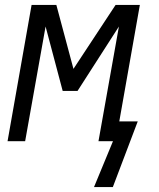

<svg xmlns="http://www.w3.org/2000/svg" viewBox="-20 -570 640 775"><path d="M436 0H377.5L460 -463L293 -203H233L164 -463L81.5 0H10.5L107.5 -550H207.5L276.5 -292L446.5 -550H544.5L461.5 -80H536L435.5 185H359.5Z"/></svg>

Font: JuliaMono Light
Style: Italic
Weight: 300
Italic angle: -9°
Monospace: yes
Designer: cormullion
Foundry: corm
Version: Version 0.054; ttfautohint (v1.8.4)